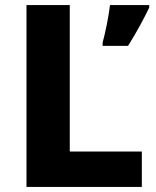

<svg xmlns="http://www.w3.org/2000/svg" viewBox="-20 -734 613 754"><path d="M84 0H537V-139H254V-714H84ZM566 -704V-714H412C407 -671 394 -606 383 -567V-554H483C518 -610 543 -657 566 -704Z"/></svg>

Font: Noto Sans Arabic UI XBd
Style: Regular
Weight: 800
Designer: Monotype Design Team, Nadine Chahine and Nizar Qandah
Foundry: Monotype Imaging Inc.
Version: Version 2.010